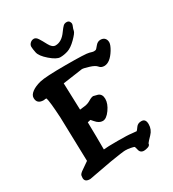

<svg xmlns="http://www.w3.org/2000/svg" viewBox="-206 -988 994 1100"><g transform="rotate(-30 290.5 -438.0)"><path d="M281.7 -777.8Q322.8 -777.8 355.5 -824.7Q370.6 -845.7 379.4 -854Q388.2 -862.3 401.4 -862.3Q414.6 -862.3 419.9 -854Q425.3 -845.7 425.3 -838.9Q425.3 -832 420.4 -821.3Q415.5 -810.5 413.3 -797.6Q411.1 -784.7 379.6 -753.4Q348.1 -722.2 322 -713.9Q295.9 -705.6 271.5 -705.6Q247.1 -705.6 207.3 -740Q167.5 -774.4 162.1 -801Q156.7 -827.6 156.7 -840.6Q156.7 -853.5 167.2 -863.5Q177.7 -873.5 191.7 -873.5Q205.6 -873.5 216.8 -856.2Q228 -838.9 244.1 -808.3Q260.3 -777.8 281.7 -777.8ZM222.7 -123.5Q245.6 -126.5 314.5 -126.5Q383.3 -126.5 406.2 -123L438 -120.1Q442.9 -124.5 454.3 -140.6Q465.8 -156.7 488.3 -156.7H489.3Q517.6 -156.7 517.6 -121.1Q517.6 -85.4 492.7 -60.1Q467.8 -34.7 461.9 -25.9Q461.4 -12.2 446 -7.1Q430.7 -2 419.4 -2Q394 -2 389.2 -27.8Q385.7 -43.9 382.8 -47.9Q378.4 -50.3 360.6 -54Q342.8 -57.6 325.7 -57.6Q308.6 -57.6 222.2 -43.5L71.3 -15.6H69.3Q35.2 -15.6 35.2 -42.5Q35.2 -46.4 36.6 -57.6Q38.1 -68.8 61.5 -84L106.4 -115.2L98.6 -406.7Q92.3 -516.6 84.5 -540Q84 -540.5 83.5 -541L72.8 -542L71.3 -540H66.4Q21.5 -540 21.5 -579.6V-580.1Q21.5 -599.6 43.7 -616.2Q65.9 -632.8 103.3 -642.1Q140.6 -651.4 274.4 -651.4Q408.2 -651.4 428.2 -645Q448.2 -638.7 454.6 -638.7Q460.9 -638.7 466.3 -640.1Q471.7 -641.6 485.8 -659.7Q500 -677.7 518.8 -677.7Q537.6 -677.7 547.1 -667.2Q556.6 -656.7 556.6 -640.1Q556.6 -623.5 538.6 -593.3Q503.4 -536.1 464.8 -536.1Q444.3 -536.1 433.1 -550.3Q421.9 -564.5 388.4 -574.7Q355 -585 343.8 -585L212.9 -566.4Q216.3 -477.5 218.8 -389.2Q230 -390.6 251.2 -393.1Q272.5 -395.5 291.5 -407.2Q310.5 -418.9 322.3 -418.9H322.8L351.1 -411.6Q375 -402.3 375 -370.6Q375 -338.9 349.6 -303.2Q324.2 -267.6 299.8 -267.6Q275.4 -267.6 253.9 -293.5L240.7 -308.6L220.7 -304.2Q222.7 -213.4 222.7 -123.5Z"/></g></svg>

Font: Drukaatie burti
Style: Demi
Weight: 600
Version: Version 0.14